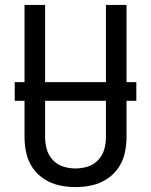

<svg xmlns="http://www.w3.org/2000/svg" viewBox="-20 -755 616 783"><path d="M40 -344H536V-420H40ZM288 8Q321 8 353.5 1Q386 -6 414.5 -24Q443 -42 462 -69.5Q481 -97 488.5 -129.5Q496 -162 496 -195V-735H412V-195Q412 -170 405 -145.5Q398 -121 380 -102Q362 -83 337.5 -75.5Q313 -68 288 -68Q263 -68 238.5 -75.5Q214 -83 196 -102Q178 -121 171 -145.5Q164 -170 164 -195V-735H80V-195Q80 -162 87.5 -129.5Q95 -97 114 -69.5Q133 -42 161.5 -24Q190 -6 222.5 1Q255 8 288 8Z"/></svg>

Font: Iosevka SS01 Extended
Style: Regular
Weight: 400
Width: 7
Monospace: yes
Designer: Belleve Invis
Foundry: Belleve Invis
Version: Version 3.4.7; ttfautohint (v1.8.3)